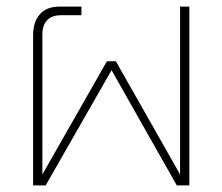

<svg xmlns="http://www.w3.org/2000/svg" viewBox="-20 -560 672 580"><path d="M80 0V-454Q80 -493 100 -516.5Q120 -540 160 -540H226V-514H165Q108 -514 108 -454V-33L303 -375H330L524 -33V-540H552V0H514L317 -348L118 0Z"/></svg>

Font: Kanit Thin
Style: Regular
Weight: 250
Designer: Katatrad Team
Foundry: CadsonDemak
Version: Version 2.000; ttfautohint (v1.8.3)